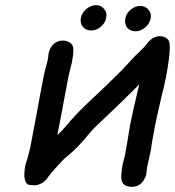

<svg xmlns="http://www.w3.org/2000/svg" viewBox="-20 -713 677 743"><path d="M490 10Q451 10 449 -25Q450 -54 456 -83Q457 -88 459.5 -95.5Q462 -103 467 -131L471 -154Q477 -193 484 -232Q494 -284 519 -387Q471 -337 345 -218L342 -215Q338 -212 336 -208L321 -191Q283 -144 247 -114Q231 -102 217 -87Q217 -86 215.5 -85Q214 -84 213 -82Q212 -80 208 -77Q173 -39 160 -19Q138 4 113 4Q110 4 94 2.5Q78 1 74 -30Q74 -49 77 -69Q80 -82 85 -96Q92 -119 97 -142Q129 -309 133 -334L149 -418Q154 -442 164 -478L167 -495V-498Q167 -501 168 -506Q170 -519 180 -534Q196 -556 225 -556Q237 -556 250.5 -548Q264 -540 264 -521Q264 -501 260 -482Q258 -468 254 -455L245 -417L230 -338Q225 -308 202 -191L204 -192L212 -200Q213 -200 213.5 -201Q214 -202 215.5 -203Q217 -204 217 -205Q240 -229 252 -245Q283 -280 316 -311Q410 -399 444 -434L455 -445L468 -459Q504 -499 525 -518L541 -534V-535L553 -549Q573 -573 600 -573Q618 -573 631 -559Q637 -552 637 -529Q637 -492 622 -413Q615 -377 605 -340Q585 -253 579 -222L568 -161L564 -133L550 -69L546 -39Q543 -25 533 -11Q517 10 490 10ZM391 -644Q387 -624 370 -609.5Q353 -595 333 -595Q313 -595 301 -609Q292 -620 292 -634Q292 -639 293 -644Q297 -664 314.5 -678.5Q332 -693 352 -693Q372 -693 383 -678Q392 -668 392 -654Q392 -649 391 -644ZM563 -641Q559 -621 541.5 -606.5Q524 -592 504 -592Q484 -592 472 -606Q464 -617 464 -631Q464 -636 465 -641Q468 -661 485.5 -675.5Q503 -690 523 -690Q543 -690 555 -675Q564 -664 564 -649Q564 -645 563 -641Z"/></svg>

Font: Bad Comic
Style: Italic
Weight: 400
Italic angle: -11°
Designer: GGBotNet
Foundry: GGBotNet
Version: 0.95